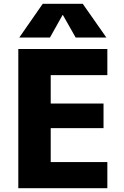

<svg xmlns="http://www.w3.org/2000/svg" viewBox="-20 -987 649 1007"><path d="M308 -908 242 -790H81L204 -967H414L538 -790H377L310 -908ZM246 -593V-444H523V-315H246V-137H543V0H76V-730H543V-593Z"/></svg>

Font: M PLUS 1p ExtraBold
Style: Regular
Weight: 800
Version: Version 1.062